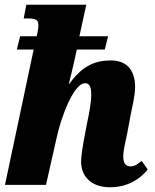

<svg xmlns="http://www.w3.org/2000/svg" viewBox="-20 -780 654 810"><path d="M444 10C522 10 574 -28 603 -65L578 -101C558 -86 548 -78 530 -78C510 -78 500 -92 500 -119C500 -146 508 -176 516 -214L531 -294C538 -332 550 -377 550 -413C550 -473 524 -525 448 -525C371 -525 323 -495 271 -425H270C279 -459 286 -491 294 -525L304 -571H422L436 -627H315L344 -760H91L80 -702H98C131 -702 142 -697 142 -673C142 -661 138 -642 135 -627H65L51 -571H122L1 0H174L219 -199C235 -276 289 -429 339 -429C362 -429 365 -403 365 -380C365 -345 354 -291 348 -264L337 -206C328 -160 323 -124 322 -99C322 -34 367 10 444 10Z"/></svg>

Font: Noto Serif Condensed Black
Style: Italic
Weight: 900
Width: 3
Italic angle: -12°
Designer: Monotype Design Team
Foundry: Monotype Imaging Inc.
Version: Version 2.013